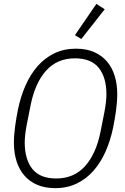

<svg xmlns="http://www.w3.org/2000/svg" viewBox="-20 -962 645 994"><path d="M266 12Q212 12 172 -5.5Q132 -23 105.5 -54Q79 -85 65.5 -128Q52 -171 52 -223Q52 -263 58.5 -309.5Q65 -356 73 -395Q87 -463 112.5 -520.5Q138 -578 175 -620Q212 -662 261.5 -686Q311 -710 373 -710Q427 -710 467 -692.5Q507 -675 533.5 -644Q560 -613 573.5 -570Q587 -527 587 -475Q587 -435 580.5 -388.5Q574 -342 566 -303Q552 -235 526.5 -177.5Q501 -120 464 -78Q427 -36 377.5 -12Q328 12 266 12ZM271 -38Q363 -38 420.5 -102Q478 -166 501 -283L521 -384Q526 -410 528.5 -433Q531 -456 531 -473Q531 -561 491.5 -610.5Q452 -660 368 -660Q276 -660 218.5 -596Q161 -532 138 -415L118 -314Q113 -288 110.5 -265Q108 -242 108 -225Q108 -137 147.5 -87.5Q187 -38 271 -38ZM401 -760 368 -780 479 -942 522 -914Z"/></svg>

Font: IBM Plex Sans Condensed Light
Style: Italic
Weight: 300
Width: 3
Italic angle: -11°
Designer: Mike Abbink, Paul van der Laan, Pieter van Rosmalen
Foundry: Bold Monday
Version: Version 1.3